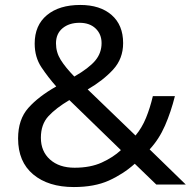

<svg xmlns="http://www.w3.org/2000/svg" viewBox="-20 -745 772 775"><path d="M304 -725Q384 -725 430.5 -684.5Q477 -644 477 -571Q477 -508 436.5 -464Q396 -420 334 -384L527 -198Q553 -229 569.5 -269.5Q586 -310 597 -357H686Q670 -293 646 -238Q622 -183 584 -142L730 0H611L524 -84Q477 -42 419 -16Q361 10 278 10Q175 10 114 -41Q53 -92 53 -186Q53 -263 94.5 -309.5Q136 -356 207 -396Q175 -432 147.5 -473Q120 -514 120 -569Q120 -643 169.5 -684Q219 -725 304 -725ZM301 -653Q259 -653 232.5 -631Q206 -609 206 -570Q206 -534 225 -503.5Q244 -473 280 -436Q339 -470 364.5 -500.5Q390 -531 390 -571Q390 -607 366 -630Q342 -653 301 -653ZM260 -341Q206 -309 175.5 -276Q145 -243 145 -189Q145 -134 182 -101Q219 -68 281 -68Q345 -68 391 -89Q437 -110 468 -139Z"/></svg>

Font: Noto Sans Tifinagh Ahaggar
Style: Regular
Weight: 400
Designer: JamraPatel
Foundry: JamraPatel LLC
Version: Version 2.006; ttfautohint (v1.8.4.7-5d5b)